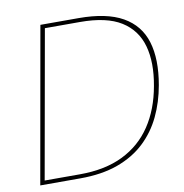

<svg xmlns="http://www.w3.org/2000/svg" viewBox="-79 -775 816 850"><g transform="rotate(-10 329.0 -350.0)"><path d="M34 0 158 -700H330Q455 -700 527.5 -659Q600 -618 624 -539Q648 -460 628 -346Q615 -272 585 -209Q555 -146 505 -99Q455 -52 383 -26Q311 0 214 0ZM57 -18H215Q329 -18 409.5 -57.5Q490 -97 539 -170.5Q588 -244 606 -346Q625 -449 604 -524.5Q583 -600 517.5 -641Q452 -682 333 -682H175Z"/></g></svg>

Font: DM Sans 18pt Thin
Style: Italic
Weight: 250
Italic angle: -10°
Designer: Colophon Foundry, Jonny Pinhorn
Foundry: Colophon Foundry
Version: Version 4.004;gftools[0.9.30]